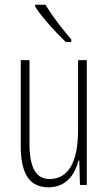

<svg xmlns="http://www.w3.org/2000/svg" viewBox="-20 -784 458 814"><path d="M173 -764H129V-756C160 -707 220 -643 259 -606H282V-617C245 -661 205 -710 173 -764ZM348 -529H311V-233C311 -90 266 -25 190 -25C135 -25 105 -70 105 -174V-529H68V-165C68 -49 104 10 185 10C264 10 298 -47 313 -104H316L319 0H348Z"/></svg>

Font: Noto Sans Armenian ExtraCondensed ExtraLight
Style: Regular
Weight: 200
Width: 2
Designer: Monotype Design Team
Foundry: Monotype Imaging Inc.
Version: Version 2.008